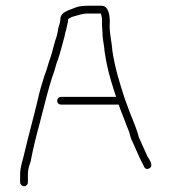

<svg xmlns="http://www.w3.org/2000/svg" viewBox="-20 -597 596 668"><path d="M77 38V10C77 -10 82 -20 87 -37C95 -80 106 -124 117 -164C134 -228 148 -292 169 -350C173 -364 177 -379 182 -391C190 -414 195 -437 202 -461C206 -473 206 -482 210 -493L214 -511C216 -517 217 -523 217 -530C221 -534 228 -537 233 -539C250 -543 265 -550 287 -550H331C334 -538 335 -536 335 -522C334 -506 337 -489 337 -472C338 -456 343 -435 344 -417C352 -363 361 -332 376 -284L384 -260H193C185 -260 179 -254 179 -246C179 -238 185 -233 193 -233H393C398 -217 409 -191 415 -175C421 -156 430 -141 434 -121C437 -109 444 -99 448 -88C458 -66 467 -44 478 -24C482 -14 487 -5 499 -11C516 -20 500 -41 493 -53C487 -67 479 -83 473 -97C470 -107 463 -115 461 -127C455 -148 448 -165 440 -185L430 -210C424 -226 420 -239 414 -254C397 -306 380 -360 371 -420C369 -452 359 -486 362 -521C362 -546 357 -577 333 -577H287C270 -577 257 -576 243 -571C224 -562 190 -557 190 -530C190 -520 186 -510 183 -500C181 -488 180 -480 177 -470C169 -449 164 -423 157 -401C148 -378 144 -356 134 -332C124 -300 118 -280 110 -244C96 -185 79 -125 65 -65C60 -40 50 -18 50 10V38C50 45 57 51 64 51C71 51 77 45 77 38Z"/></svg>

Font: Electronic
Style: Lt
Weight: 300
Version: Version 1.011